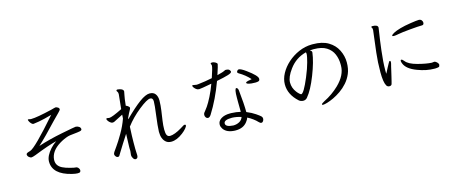

<svg xmlns="http://www.w3.org/2000/svg" viewBox="-45 -1427 5091 2134"><g transform="rotate(-15 2500.0 -359.5)"><path d="M280 -687Q272 -687 272 -682Q272 -677 279 -662.5Q286 -648 298.5 -635.5Q311 -623 321 -623Q331 -623 388 -633Q445 -643 537 -669Q266 -359 208 -342Q197 -339 191 -337Q160 -328 160 -314Q160 -296 175.5 -282.5Q191 -269 204 -269Q217 -269 252 -282Q423 -350 515 -372Q477 -346 446 -312Q381 -239 379 -177V-172Q379 -26 590 25Q631 35 655.5 35Q680 35 685 26Q690 17 690 8Q690 -1 683 -12.5Q676 -24 665.5 -29.5Q655 -35 647 -34Q639 -33 587.5 -46Q536 -59 502 -76Q439 -108 439 -170V-178Q445 -276 556 -344Q605 -374 656 -390Q670 -395 722 -400Q774 -405 797 -410Q820 -415 820 -429Q820 -447 803.5 -458.5Q787 -470 767 -471H764Q754 -471 601 -441Q448 -411 321 -369Q412 -452 546 -596Q591 -643 618 -669Q645 -695 645 -706Q645 -717 636 -724Q616 -737 608 -737Q600 -737 590 -734Q580 -731 553 -724Q376 -682 313 -682H305Z M1941 -179Q1934 -179 1927 -175Q1920 -171 1885 -149.5Q1850 -128 1814.5 -114.5Q1779 -101 1754 -101Q1729 -101 1718.5 -121Q1708 -141 1708 -186.5Q1708 -232 1716 -287Q1724 -342 1732 -398Q1740 -454 1741 -510V-513Q1741 -558 1720 -587Q1699 -616 1653.5 -616Q1608 -616 1535.5 -563Q1463 -510 1352 -400Q1353 -404 1353 -411Q1364 -437 1376 -460L1396 -497Q1404 -512 1404 -519.5Q1404 -527 1389.5 -538.5Q1375 -550 1364 -552Q1373 -640 1380.5 -671Q1388 -702 1388 -710V-713Q1388 -736 1346 -747Q1330 -751 1320.5 -751Q1311 -751 1308 -743V-742L1307 -741Q1307 -736 1314.5 -727Q1322 -718 1322 -701V-694Q1318 -670 1305 -529Q1185 -469 1152 -469L1128 -473Q1117 -473 1117 -465.5Q1117 -458 1126 -444Q1135 -430 1149.5 -419.5Q1164 -409 1174 -409Q1184 -409 1194.5 -413Q1205 -417 1300 -467L1297 -423Q1269 -343 1222.5 -263.5Q1176 -184 1147 -144Q1118 -104 1108.5 -89Q1099 -74 1099 -63Q1099 -52 1109.5 -38.5Q1120 -25 1132 -25Q1144 -25 1149.5 -31.5Q1155 -38 1169 -63.5Q1183 -89 1224.5 -153Q1266 -217 1287 -250Q1282 -145 1282 -100V-78Q1282 -68 1283 -59V-53Q1283 -38 1278 -8V-5Q1278 11 1289.5 30Q1301 49 1316 50Q1345 50 1345 11L1343 -35Q1342 -49 1342 -64V-139Q1342 -198 1348 -316Q1416 -406 1512.5 -483Q1609 -560 1646 -560Q1678 -560 1678 -518.5Q1678 -477 1662.5 -360.5Q1647 -244 1645 -179V-175Q1645 -93 1690 -55Q1713 -35 1751 -35Q1814 -35 1886 -90Q1916 -113 1934.5 -135Q1953 -157 1953 -169Q1953 -179 1941 -179Z M2142 -581Q2135 -581 2135 -573.5Q2135 -566 2144.5 -553Q2154 -540 2168 -529.5Q2182 -519 2200.5 -519Q2219 -519 2346 -543Q2320 -471 2287.5 -407Q2255 -343 2231 -308.5Q2207 -274 2199.5 -266.5Q2192 -259 2186 -249.5Q2180 -240 2180 -225Q2180 -210 2189.5 -197.5Q2199 -185 2215 -185Q2231 -185 2248 -210Q2345 -364 2415 -556Q2506 -574 2549 -587.5Q2592 -601 2592 -616Q2592 -625 2581 -637.5Q2570 -650 2537 -650Q2531 -650 2521 -643Q2511 -636 2436 -617Q2471 -724 2471 -735.5Q2471 -747 2451.5 -758Q2432 -769 2414.5 -769Q2397 -769 2397 -760L2404 -740V-733Q2404 -710 2367 -601Q2292 -585 2202 -575L2185 -574ZM2792 -476Q2783 -473 2770 -471Q2757 -469 2748.5 -467.5Q2740 -466 2731 -461.5Q2722 -457 2722 -452Q2722 -437 2778 -430Q2802 -428 2823.5 -428Q2845 -428 2859.5 -433Q2874 -438 2874 -459Q2874 -495 2762 -576Q2705 -618 2680 -618Q2673 -618 2663 -608Q2656 -599 2656 -591.5Q2656 -584 2667 -577Q2744 -532 2792 -476ZM2580 -317V-266L2581 -179V-156Q2533 -168 2474 -170H2461Q2396 -170 2357 -144.5Q2318 -119 2318 -79V-75Q2319 -53 2334 -30Q2371 25 2464 29H2475Q2563 29 2608 -30Q2627 -54 2634 -76Q2666 -60 2696 -37.5Q2726 -15 2742 3Q2758 21 2771.5 21Q2785 21 2793.5 8Q2802 -5 2802 -20.5Q2802 -36 2790 -47.5Q2778 -59 2739 -86Q2700 -113 2640 -138Q2640 -231 2623 -389Q2622 -404 2615.5 -414Q2609 -424 2601 -424Q2580 -424 2580 -317ZM2463 -31Q2375 -36 2375 -77Q2375 -118 2470 -118Q2521 -116 2575 -99Q2564 -65 2532.5 -48Q2501 -31 2463 -31Z M3474 -2Q3474 5 3488 5Q3502 5 3535 -4.5Q3568 -14 3610.5 -34Q3653 -54 3697 -84.5Q3741 -115 3778.5 -157.5Q3816 -200 3839 -254.5Q3862 -309 3862 -382.5Q3862 -456 3828.5 -524Q3795 -592 3726 -633.5Q3657 -675 3548 -675H3537Q3459 -674 3386.5 -642.5Q3314 -611 3257 -560Q3200 -509 3166.5 -447Q3133 -385 3133 -322Q3133 -206 3236 -113Q3257 -95 3285.5 -95Q3314 -95 3332 -117Q3392 -188 3450 -336Q3508 -484 3521 -588Q3521 -600 3515 -605.5Q3509 -611 3499 -617Q3519 -619 3541 -619H3545Q3637 -619 3690.5 -585Q3744 -551 3767 -496.5Q3790 -442 3790 -380Q3790 -372 3790 -364Q3790 -255 3684 -152Q3607 -78 3510 -30Q3474 -11 3474 -2ZM3452 -608Q3456 -597 3454.5 -578Q3453 -559 3436.5 -495.5Q3420 -432 3381 -338Q3311 -171 3281 -171Q3277 -171 3263 -182.5Q3249 -194 3233 -215Q3194 -266 3194 -328.5Q3194 -391 3257 -476Q3331 -577 3452 -608Z M4239 -698Q4229 -698 4227 -692V-690Q4227 -686 4232 -679.5Q4237 -673 4237 -658V-652Q4233 -616 4226 -562Q4219 -508 4206.5 -401.5Q4194 -295 4194 -179.5Q4194 -64 4218 -23Q4229 -3 4251.5 -3Q4274 -3 4280 -20Q4283 -29 4288 -50Q4293 -71 4300 -99.5Q4307 -128 4313.5 -157Q4320 -186 4325 -207.5Q4330 -229 4333 -238.5Q4336 -248 4336 -261Q4336 -274 4327.5 -274Q4319 -274 4309 -252Q4306 -245 4287.5 -212.5Q4269 -180 4253 -146Q4252 -155 4252 -166V-187Q4252 -281 4268 -412.5Q4284 -544 4293.5 -600Q4303 -656 4303 -664Q4303 -698 4239 -698ZM4758 -631H4755Q4733 -631 4660 -620Q4587 -609 4536.5 -594.5Q4486 -580 4456 -564Q4426 -548 4426 -537Q4426 -530 4445 -530Q4464 -530 4500.5 -537.5Q4537 -545 4635 -554Q4733 -563 4776 -563Q4798 -563 4798 -591Q4798 -603 4788 -616.5Q4778 -630 4758 -631ZM4848 -92Q4848 -104 4833.5 -119Q4819 -134 4805 -137H4801L4775 -134H4772Q4711 -137 4614 -162.5Q4517 -188 4484 -231Q4466 -254 4454 -254Q4445 -254 4445 -242Q4445 -230 4452 -213Q4478 -143 4594 -100Q4694 -62 4785 -62H4799Q4827 -64 4836 -67.5Q4845 -71 4848 -92Z"/></g></svg>

Font: LXGW WenKai Mono TC
Style: Regular
Weight: 400
Designer: LXGW / Fontworks Inc.
Foundry: LXGW / Fontworks Inc.
Version: Version 1.330